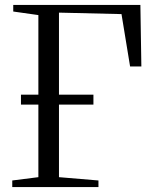

<svg xmlns="http://www.w3.org/2000/svg" viewBox="-20 -763 622 783"><path d="M30 0V-27L136.5 -40.5V-701.5L34 -716V-743H552.5L556.5 -492H510.5L475.5 -705.5L220.5 -711.5V-40.5L381.5 -27V0ZM65.5 -336.5V-377H361V-336.5Z"/></svg>

Font: Merriweather 96pt Light
Style: Regular
Weight: 300
Version: Version 2.100